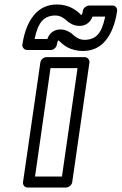

<svg xmlns="http://www.w3.org/2000/svg" viewBox="-20 -822 549 867"><path d="M81.1 -621.1Q93.8 -705.6 133.3 -753.7Q172.9 -801.8 237.8 -801.8Q257.8 -801.8 275.9 -796.9Q293.9 -792 306.2 -785.2Q318.4 -778.3 327.4 -771.5Q336.4 -764.6 341.3 -759.8L346.2 -754.9H349.1Q351.6 -757.3 354 -772Q355.5 -782.7 364.5 -789.8Q373.5 -796.9 382.8 -796.9H487.8Q498.5 -796.9 504.4 -789.1Q510.3 -781.2 508.8 -772Q496.1 -687 457.3 -639.4Q418.5 -591.8 354 -591.8Q333.5 -591.8 314.9 -596.7Q296.4 -601.6 284.4 -608.4Q272.5 -615.2 263.7 -622.3Q254.9 -629.4 250.2 -634.3Q245.6 -639.2 245.1 -639.2H243.2Q239.3 -635.3 236.8 -621.1Q235.4 -610.4 226.8 -603.3Q218.3 -596.2 209 -596.2H103Q92.3 -596.2 85.9 -604.2Q79.6 -612.3 81.1 -621.1ZM84 0 162.1 -539.1Q163.6 -549.8 172.1 -556.9Q180.7 -564 189.9 -564H361.8Q372.6 -564 378.9 -555.9Q385.3 -547.9 383.8 -539.1L306.2 0Q304.7 10.7 295.4 17.8Q286.1 24.9 276.9 24.9H105Q94.2 24.9 88.4 17.1Q82.5 9.3 84 0ZM136.2 -646H193.8Q202.1 -669.4 220.2 -680.2Q234.9 -689 252 -689Q270.5 -689 285.6 -681.6Q300.8 -674.3 309.3 -665.5Q317.9 -656.7 331.8 -649.4Q345.7 -642.1 361.8 -642.1Q398.9 -642.1 420.9 -665Q442.9 -688 455.1 -747.1H397.9Q389.2 -725.1 373 -714.8Q358.9 -705.1 338.9 -705.1Q320.8 -705.1 305.7 -712.4Q290.5 -719.7 281.7 -728.5Q272.9 -737.3 259.3 -744.6Q245.6 -752 230 -752Q192.9 -752 170.7 -728.5Q148.4 -705.1 136.2 -646ZM138.2 -24.9H259.8L330.1 -514.2H208Z"/></svg>

Font: Trueno Bold Outline
Style: Italic
Weight: 700
Width: 6
Designer: Julieta Ulanovsky
Foundry: Julieta Ulanovsky
Version: Version 3.001b | FøM Fix